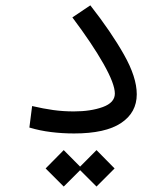

<svg xmlns="http://www.w3.org/2000/svg" viewBox="-20 -495 626 715"><path d="M255.9 2Q211.9 2 170.2 -3.2Q128.4 -8.3 89.4 -20L99.6 -100.1Q141.6 -90.3 178.2 -85.2Q214.8 -80.1 254.9 -80.1Q317.9 -80.1 362.8 -96.4Q407.7 -112.8 407.7 -146.5Q407.7 -182.6 365.5 -257.3Q323.2 -332 249.5 -430.2L316.4 -475.1Q393.6 -376.5 441.4 -292Q489.3 -207.5 489.3 -144Q489.3 -75.7 430.9 -36.9Q372.6 2 255.9 2ZM339.4 199.7 278.3 138.7 217.3 199.7 149.9 132.3 217.3 64 278.3 125.5 339.4 64 406.7 132.3Z"/></svg>

Font: Cascadia Mono SemiLight
Style: Regular
Weight: 350
Monospace: yes
Designer: Aaron Bell
Foundry: Saja Typeworks
Version: Version 2404.023; ttfautohint (v1.8.4)